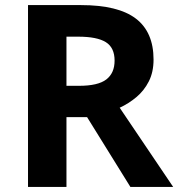

<svg xmlns="http://www.w3.org/2000/svg" viewBox="-20 -734 700 754"><path d="M298 -714Q444 -714 513.5 -661Q583 -608 583 -500Q583 -451 564.5 -414.5Q546 -378 515.5 -352.5Q485 -327 450 -311L660 0H492L322 -274H241V0H90V-714ZM287 -590H241V-397H290Q365 -397 397.5 -422Q430 -447 430 -496Q430 -547 395.5 -568.5Q361 -590 287 -590Z"/></svg>

Font: Noto Sans Duployan
Style: Bold
Weight: 700
Designer: David Corbett
Foundry: David Corbett
Version: Version 3.001